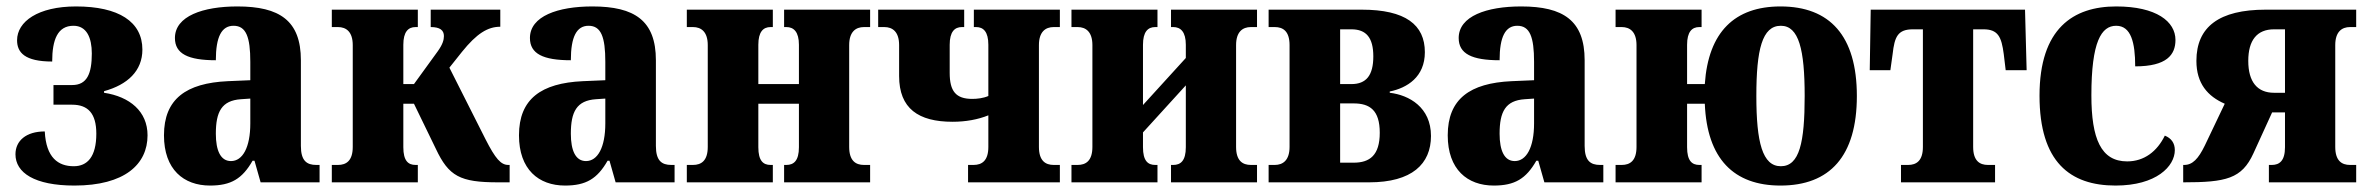

<svg xmlns="http://www.w3.org/2000/svg" viewBox="-20 -566 7352 596"><path d="M211 10C367 10 438 -56 438 -146C438 -220 383 -266 303 -278V-283C376 -303 422 -346 422 -412C422 -499 348 -546 216 -546C98 -546 33 -499 33 -441C33 -403 57 -375 142 -375C142 -443 159 -486 208 -486C249 -486 265 -449 265 -400C265 -337 250 -302 204 -302H146V-241H204C253 -241 279 -214 279 -151C279 -79 251 -50 209 -50C161 -50 123 -76 119 -158C61 -158 28 -129 28 -87C28 -30 87 10 211 10Z M632 10C697 10 732 -11 764 -67H770L789 0H972V-54H962C932 -54 914 -67 914 -113V-379C914 -502 848 -546 717 -546C610 -546 523 -516 523 -448C523 -399 564 -379 650 -379C650 -452 668 -486 705 -486C744 -486 757 -451 757 -374V-317L687 -314C558 -308 489 -259 489 -146C489 -40 550 10 632 10ZM697 -66C665 -66 650 -98 650 -151C650 -219 668 -254 728 -258L757 -260V-183C757 -108 733 -66 697 -66Z M1010 0H1277V-54H1270C1247 -54 1232 -67 1232 -109V-244H1265L1333 -104C1373 -19 1408 0 1526 0H1562V-54H1558C1535 -54 1518 -73 1487 -134L1375 -356L1414 -405C1460 -462 1494 -483 1533 -483V-536H1317V-482C1346 -482 1358 -472 1358 -454C1358 -442 1354 -428 1339 -407L1265 -305H1232V-427C1232 -467 1247 -482 1270 -482H1277V-536H1010V-482H1029C1055 -482 1075 -467 1075 -426V-110C1075 -67 1055 -54 1029 -54H1010Z M1734 10C1799 10 1834 -11 1866 -67H1872L1891 0H2074V-54H2064C2034 -54 2016 -67 2016 -113V-379C2016 -502 1950 -546 1819 -546C1712 -546 1625 -516 1625 -448C1625 -399 1666 -379 1752 -379C1752 -452 1770 -486 1807 -486C1846 -486 1859 -451 1859 -374V-317L1789 -314C1660 -308 1591 -259 1591 -146C1591 -40 1652 10 1734 10ZM1799 -66C1767 -66 1752 -98 1752 -151C1752 -219 1770 -254 1830 -258L1859 -260V-183C1859 -108 1835 -66 1799 -66Z M2112 0H2379V-54H2372C2349 -54 2334 -67 2334 -109V-244H2460V-109C2460 -67 2444 -54 2421 -54H2414V0H2681V-54H2662C2636 -54 2616 -67 2616 -110V-426C2616 -467 2636 -482 2662 -482H2681V-536H2414V-482H2421C2444 -482 2460 -467 2460 -427V-305H2334V-427C2334 -467 2349 -482 2372 -482H2379V-536H2112V-482H2131C2157 -482 2177 -467 2177 -426V-110C2177 -67 2157 -54 2131 -54H2112Z M2985 0H3270V-54H3251C3225 -54 3205 -67 3205 -110V-426C3205 -467 3225 -482 3251 -482H3270V-536H3003V-482H3010C3033 -482 3048 -467 3048 -427V-268C3032 -261 3013 -259 2998 -259C2947 -259 2928 -283 2928 -340V-427C2928 -467 2943 -482 2966 -482H2973V-536H2706V-482H2725C2751 -482 2771 -467 2771 -426V-330C2771 -229 2831 -188 2937 -188C2978 -188 3016 -195 3048 -208V-110C3048 -68 3029 -54 3002 -54H2985Z M3306 0H3573V-54H3566C3543 -54 3528 -67 3528 -109V-155L3661 -301V-109C3661 -67 3645 -54 3622 -54H3615V0H3882V-54H3863C3837 -54 3817 -67 3817 -110V-426C3817 -467 3837 -482 3863 -482H3882V-536H3615V-482H3622C3645 -482 3661 -467 3661 -427V-386L3528 -240V-427C3528 -467 3543 -482 3566 -482H3573V-536H3306V-482H3325C3351 -482 3371 -467 3371 -426V-110C3371 -67 3351 -54 3325 -54H3306Z M3918 0H4230C4363 0 4422 -57 4422 -144C4422 -233 4354 -271 4294 -278V-282C4348 -293 4403 -327 4403 -404C4403 -489 4343 -536 4207 -536H3918V-482H3937C3963 -482 3983 -469 3983 -426V-110C3983 -69 3963 -54 3937 -54H3918ZM4140 -305V-475H4175C4221 -475 4243 -449 4243 -391C4243 -332 4221 -305 4175 -305ZM4140 -61V-245H4182C4232 -245 4263 -224 4263 -154C4263 -84 4232 -61 4182 -61Z M4617 10C4682 10 4717 -11 4749 -67H4755L4774 0H4957V-54H4947C4917 -54 4899 -67 4899 -113V-379C4899 -502 4833 -546 4702 -546C4595 -546 4508 -516 4508 -448C4508 -399 4549 -379 4635 -379C4635 -452 4653 -486 4690 -486C4729 -486 4742 -451 4742 -374V-317L4672 -314C4543 -308 4474 -259 4474 -146C4474 -40 4535 10 4617 10ZM4682 -66C4650 -66 4635 -98 4635 -151C4635 -219 4653 -254 4713 -258L4742 -260V-183C4742 -108 4718 -66 4682 -66Z M5507 10C5660 10 5744 -81 5744 -268C5744 -455 5660 -546 5507 -546C5365 -546 5283 -467 5272 -305H5217V-427C5217 -467 5232 -482 5255 -482H5262V-536H4995V-482H5014C5040 -482 5060 -467 5060 -426V-110C5060 -67 5040 -54 5014 -54H4995V0H5262V-54H5255C5232 -54 5217 -67 5217 -109V-244H5272C5279 -73 5362 10 5507 10ZM5508 -50C5451 -50 5432 -124 5432 -268C5432 -412 5450 -486 5508 -486C5564 -486 5582 -412 5582 -268C5582 -124 5566 -50 5508 -50Z M5881 0H6173V-54H6151C6125 -54 6105 -67 6105 -110V-475H6137C6182 -475 6193 -452 6200 -398L6206 -348H6271L6266 -536H5787L5784 -348H5848L5855 -398C5861 -452 5871 -475 5918 -475H5949V-110C5949 -67 5929 -54 5903 -54H5881Z M6547 10C6674 10 6731 -50 6731 -100C6731 -122 6720 -137 6700 -145C6676 -96 6636 -65 6583 -65C6502 -65 6472 -135 6472 -270C6472 -437 6503 -486 6549 -486C6595 -486 6608 -434 6608 -360C6706 -360 6733 -396 6733 -442C6733 -499 6674 -546 6549 -546C6416 -546 6311 -478 6311 -269C6311 -63 6406 10 6547 10Z M6757 0C6890 0 6939 -11 6975 -90L7033 -217H7073V-109C7073 -67 7056 -54 7032 -54H7023V0H7294V-54H7275C7249 -54 7229 -67 7229 -110V-426C7229 -467 7249 -482 7275 -482H7294V-536H7013C6869 -536 6798 -483 6798 -377C6798 -307 6833 -267 6886 -244L6824 -114C6804 -73 6786 -54 6760 -54H6757ZM7039 -278C6987 -278 6959 -312 6959 -377C6959 -441 6986 -475 7039 -475H7073V-278Z"/></svg>

Font: Noto Serif Condensed ExtraBold
Style: Regular
Weight: 800
Width: 3
Designer: Monotype Design Team
Foundry: Monotype Imaging Inc.
Version: Version 2.013